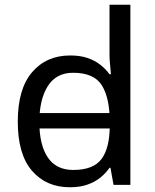

<svg xmlns="http://www.w3.org/2000/svg" viewBox="-20 -780 655 810"><path d="M104 -238V-303H480V-238ZM275 10Q175 10 115 -59.5Q55 -129 55 -267Q55 -405 115.5 -475.5Q176 -546 276 -546Q318 -546 349 -535.5Q380 -525 403 -507Q426 -489 442 -467H448Q447 -480 444.5 -505.5Q442 -531 442 -546V-760H530V0H459L446 -72H442Q426 -49 403 -30.5Q380 -12 348.5 -1Q317 10 275 10ZM289 -63Q374 -63 408.5 -109.5Q443 -156 443 -250V-266Q443 -366 410 -419.5Q377 -473 288 -473Q217 -473 181.5 -416.5Q146 -360 146 -265Q146 -169 181.5 -116Q217 -63 289 -63Z"/></svg>

Font: loriya05
Style: Book
Weight: 400
Designer: Jelle Bosma - Monotype Design Team
Foundry: Monotype Imaging Inc.
Version: Version 2.003